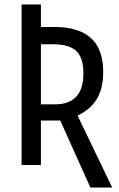

<svg xmlns="http://www.w3.org/2000/svg" viewBox="-20 -734 531 854"><path d="M382 100 248 -198H162V0H76V-714H162V-614H220Q295 -614 343.5 -591.5Q392 -569 415.5 -524.5Q439 -480 439 -412Q439 -362 425.5 -325Q412 -288 386.5 -262.5Q361 -237 325 -220L479 100ZM226 -270Q288 -270 319.5 -304.5Q351 -339 351 -408Q351 -455 337 -483Q323 -511 293.5 -524Q264 -537 218 -537H162V-270Z"/></svg>

Font: Noto Sans Display Condensed
Style: Regular
Weight: 400
Width: 3
Designer: Monotype Design Team
Foundry: Monotype Imaging Inc.
Version: Version 2.003